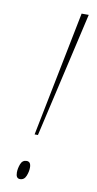

<svg xmlns="http://www.w3.org/2000/svg" viewBox="-84 -752 404 796"><g transform="rotate(10 118.0 -354.0)"><path d="M88 -187 193 -714H223L102 -187ZM60 6Q43 6 43 -19Q43 -36 50 -54.5Q57 -73 75 -73Q93 -73 93 -48Q93 -31 85.5 -12.5Q78 6 60 6Z"/></g></svg>

Font: Noto Serif Display SemiCondensed Thin
Style: Italic
Weight: 100
Width: 4
Italic angle: -12°
Designer: Monotype Design Team
Foundry: Monotype Imaging Inc.
Version: Version 2.009